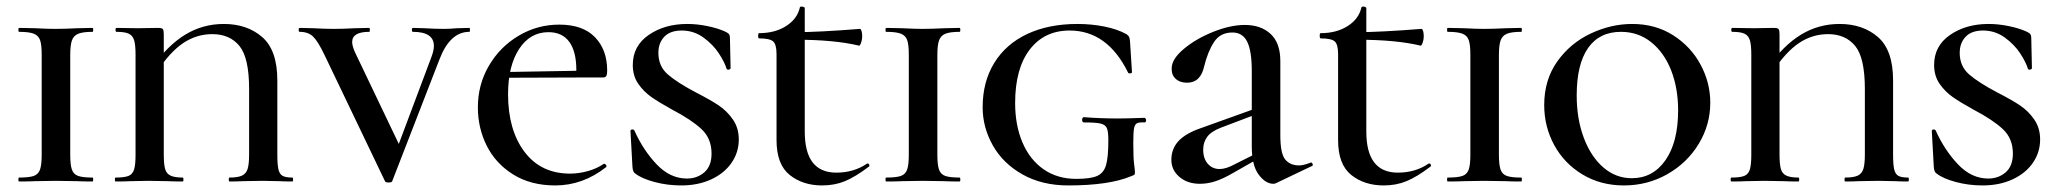

<svg xmlns="http://www.w3.org/2000/svg" viewBox="-20 -553 6269 585"><path d="M262 -12Q264 -12 264 -6Q264 0 262 0Q232 0 215 -1L149 -2L87 -1Q69 0 38 0Q36 0 36 -6Q36 -12 38 -12Q69 -12 83 -17Q97 -22 102 -36.5Q107 -51 107 -81V-387Q107 -417 102 -431Q97 -445 82.5 -450.5Q68 -456 38 -456Q36 -456 36 -462Q36 -468 38 -468L87 -467Q125 -465 149 -465Q176 -465 216 -467L262 -468Q264 -468 264 -462Q264 -456 262 -456Q232 -456 218 -450Q204 -444 199 -429.5Q194 -415 194 -385V-81Q194 -51 199 -36.5Q204 -22 218 -17Q232 -12 262 -12Z M537 -12Q539 -12 539 -6Q539 0 537 0Q509 0 492 -1L433 -2L377 -1Q361 0 332 0Q330 0 330 -6Q330 -12 332 -12Q359 -12 371.5 -17Q384 -22 388.5 -36.5Q393 -51 393 -81V-387Q393 -417 388.5 -431Q384 -445 372 -450.5Q360 -456 335 -456Q332 -456 332 -462Q332 -468 335 -468L400 -467L461 -468Q473 -468 476 -464.5Q479 -461 479 -449V-83Q479 -53 483 -38.5Q487 -24 499.5 -18Q512 -12 537 -12ZM662 -480Q733 -480 779 -440Q825 -400 825 -308V-81Q825 -51 828.5 -36.5Q832 -22 841.5 -17Q851 -12 871 -12Q873 -12 873 -6Q873 0 871 0Q846 0 832 -1L780 -2L719 -1Q704 0 679 0Q677 0 677 -6Q677 -12 679 -12Q705 -12 717.5 -18Q730 -24 734.5 -38.5Q739 -53 739 -83V-282Q739 -377 709.5 -413Q680 -449 627 -449Q579 -449 538.5 -422Q498 -395 457 -333L442 -346Q491 -415 544.5 -447.5Q598 -480 662 -480Z M1410 -456Q1351 -456 1319 -372L1175 -1Q1174 3 1164 3Q1154 3 1153 -1L969 -385Q949 -427 934 -441.5Q919 -456 893 -456Q890 -456 890 -462Q890 -468 893 -468L935 -467Q969 -465 998 -465Q1024 -465 1062 -467L1105 -468Q1107 -468 1107 -462Q1107 -456 1105 -456Q1053 -456 1053 -425Q1053 -414 1061 -395L1202 -100L1157 -13L1294 -378Q1302 -399 1302 -413Q1302 -456 1238 -456Q1235 -456 1235 -462Q1235 -468 1238 -468L1273 -467Q1305 -465 1333 -465Q1349 -465 1373 -467L1410 -468Q1412 -468 1412 -462Q1412 -456 1410 -456Z M1436 -226Q1436 -295 1469.5 -352.5Q1503 -410 1560 -444Q1617 -478 1684 -478Q1756 -478 1793 -439.5Q1830 -401 1830 -338Q1830 -327 1827.5 -322Q1825 -317 1818 -317H1735Q1736 -325 1736 -340Q1736 -396 1714.5 -425.5Q1693 -455 1651 -455Q1595 -455 1561.5 -403.5Q1528 -352 1528 -266Q1528 -157 1578 -90.5Q1628 -24 1717 -24Q1743 -24 1770.5 -31.5Q1798 -39 1820 -54H1821Q1824 -54 1826.5 -50.5Q1829 -47 1827 -44Q1756 12 1672 12Q1597 12 1543.5 -21.5Q1490 -55 1463 -109Q1436 -163 1436 -226ZM1487 -333 1773 -338V-317L1488 -316Z M2101 -271Q2144 -249 2169.5 -232Q2195 -215 2213 -189Q2231 -163 2231 -128Q2231 -89 2209 -57Q2187 -25 2147 -6.5Q2107 12 2056 12Q2013 12 1974 1.5Q1935 -9 1916 -24Q1908 -28 1907 -45L1901 -153V-154Q1901 -158 1906 -158.5Q1911 -159 1913 -155Q1940 -95 1981 -52Q2022 -9 2073 -9Q2104 -9 2126 -28Q2148 -47 2148 -85Q2148 -131 2117.5 -159.5Q2087 -188 2028 -219Q1988 -241 1964.5 -257.5Q1941 -274 1924.5 -298Q1908 -322 1908 -355Q1908 -413 1956.5 -446.5Q2005 -480 2074 -480Q2104 -480 2135.5 -473.5Q2167 -467 2189 -457Q2198 -453 2201 -449Q2204 -445 2204 -438L2206 -346Q2206 -342 2201 -341Q2196 -340 2194 -343Q2188 -363 2170.5 -390Q2153 -417 2123.5 -438.5Q2094 -460 2057 -460Q2022 -460 2004 -441Q1986 -422 1986 -392Q1986 -351 2015 -326Q2044 -301 2101 -271Z M2346 -126V-388Q2346 -418 2335.5 -427Q2325 -436 2293 -436Q2290 -436 2290 -444Q2290 -452 2293 -452Q2341 -452 2375 -473.5Q2409 -495 2417 -530Q2417 -533 2423 -533Q2426 -533 2429 -531.5Q2432 -530 2432 -529V-152Q2432 -27 2528 -27Q2581 -27 2621 -54L2623 -55Q2627 -55 2628.5 -51Q2630 -47 2627 -45Q2586 -14 2554.5 -1Q2523 12 2485 12Q2426 12 2386 -20Q2346 -52 2346 -126ZM2404 -432V-455Q2474 -455 2600 -465Q2603 -465 2605 -458.5Q2607 -452 2607 -442Q2607 -432 2603.5 -422.5Q2600 -413 2597 -414Q2522 -432 2404 -432Z M2904 -12Q2906 -12 2906 -6Q2906 0 2904 0Q2874 0 2857 -1L2791 -2L2729 -1Q2711 0 2680 0Q2678 0 2678 -6Q2678 -12 2680 -12Q2711 -12 2725 -17Q2739 -22 2744 -36.5Q2749 -51 2749 -81V-387Q2749 -417 2744 -431Q2739 -445 2724.5 -450.5Q2710 -456 2680 -456Q2678 -456 2678 -462Q2678 -468 2680 -468L2729 -467Q2767 -465 2791 -465Q2818 -465 2858 -467L2904 -468Q2906 -468 2906 -462Q2906 -456 2904 -456Q2874 -456 2860 -450Q2846 -444 2841 -429.5Q2836 -415 2836 -385V-81Q2836 -51 2841 -36.5Q2846 -22 2860 -17Q2874 -12 2904 -12Z M2974 -226Q2974 -304 3009.5 -361.5Q3045 -419 3110 -449.5Q3175 -480 3263 -480Q3306 -480 3345.5 -472Q3385 -464 3412 -449Q3418 -445 3420 -441Q3422 -437 3423 -427L3429 -333Q3429 -330 3423.5 -329.5Q3418 -329 3417 -332Q3354 -460 3239 -460Q3162 -460 3117.5 -402Q3073 -344 3073 -239Q3073 -171 3095.5 -118.5Q3118 -66 3160 -37Q3202 -8 3259 -8Q3303 -8 3323 -17Q3343 -26 3350 -50Q3357 -74 3357 -126Q3357 -152 3352.5 -162.5Q3348 -173 3333.5 -176.5Q3319 -180 3283 -180Q3277 -180 3277 -188Q3277 -191 3278.5 -193.5Q3280 -196 3282 -196Q3334 -192 3387 -192Q3411 -192 3467 -194Q3469 -194 3470.5 -191.5Q3472 -189 3472 -187Q3472 -180 3467 -180Q3450 -181 3443.5 -177Q3437 -173 3435 -160.5Q3433 -148 3433 -116Q3433 -71 3435.5 -53Q3438 -35 3438 -28Q3438 -22 3436 -20.5Q3434 -19 3426 -16Q3359 12 3235 12Q3155 12 3095.5 -21.5Q3036 -55 3005 -110Q2974 -165 2974 -226Z M3860 7Q3836 7 3815 -21Q3794 -49 3794 -107V-337Q3794 -398 3780 -426Q3766 -454 3735 -454Q3698 -454 3679 -425Q3660 -396 3649 -351Q3638 -301 3597 -301Q3575 -301 3562 -313Q3549 -325 3550 -345Q3550 -373 3587 -404Q3624 -435 3676.5 -456Q3729 -477 3773 -477Q3822 -477 3851.5 -449.5Q3881 -422 3881 -367V-141Q3881 -85 3896 -67Q3911 -49 3938 -49Q3951 -49 3972 -57L3974 -58Q3978 -58 3979.5 -53Q3981 -48 3977 -47L3868 5Q3864 7 3860 7ZM3549 -66Q3549 -100 3571 -123.5Q3593 -147 3640 -163L3821 -228L3824 -211L3700 -164Q3671 -153 3658.5 -136.5Q3646 -120 3646 -97Q3646 -70 3660 -54Q3674 -38 3696 -38Q3716 -38 3743 -53L3831 -97L3832 -80L3737 -26Q3706 -8 3682.5 -0.5Q3659 7 3636 7Q3598 7 3573.5 -14Q3549 -35 3549 -66Z M4057 -126V-388Q4057 -418 4046.5 -427Q4036 -436 4004 -436Q4001 -436 4001 -444Q4001 -452 4004 -452Q4052 -452 4086 -473.5Q4120 -495 4128 -530Q4128 -533 4134 -533Q4137 -533 4140 -531.5Q4143 -530 4143 -529V-152Q4143 -27 4239 -27Q4292 -27 4332 -54L4334 -55Q4338 -55 4339.5 -51Q4341 -47 4338 -45Q4297 -14 4265.5 -1Q4234 12 4196 12Q4137 12 4097 -20Q4057 -52 4057 -126ZM4115 -432V-455Q4185 -455 4311 -465Q4314 -465 4316 -458.5Q4318 -452 4318 -442Q4318 -432 4314.5 -422.5Q4311 -413 4308 -414Q4233 -432 4115 -432Z M4615 -12Q4617 -12 4617 -6Q4617 0 4615 0Q4585 0 4568 -1L4502 -2L4440 -1Q4422 0 4391 0Q4389 0 4389 -6Q4389 -12 4391 -12Q4422 -12 4436 -17Q4450 -22 4455 -36.5Q4460 -51 4460 -81V-387Q4460 -417 4455 -431Q4450 -445 4435.5 -450.5Q4421 -456 4391 -456Q4389 -456 4389 -462Q4389 -468 4391 -468L4440 -467Q4478 -465 4502 -465Q4529 -465 4569 -467L4615 -468Q4617 -468 4617 -462Q4617 -456 4615 -456Q4585 -456 4571 -450Q4557 -444 4552 -429.5Q4547 -415 4547 -385V-81Q4547 -51 4552 -36.5Q4557 -22 4571 -17Q4585 -12 4615 -12Z M4685 -233Q4685 -310 4725 -366Q4765 -422 4827 -451Q4889 -480 4953 -480Q5024 -480 5078 -445.5Q5132 -411 5161.5 -356Q5191 -301 5191 -240Q5191 -173 5156 -115Q5121 -57 5060.5 -22.5Q5000 12 4928 12Q4857 12 4801.5 -21.5Q4746 -55 4715.5 -111Q4685 -167 4685 -233ZM5093 -217Q5093 -284 5072 -338Q5051 -392 5011.5 -424Q4972 -456 4919 -456Q4853 -456 4818.5 -406.5Q4784 -357 4784 -262Q4784 -191 4805.5 -133.5Q4827 -76 4865 -43Q4903 -10 4952 -10Q5016 -10 5054.5 -65Q5093 -120 5093 -217Z M5460 -12Q5462 -12 5462 -6Q5462 0 5460 0Q5432 0 5415 -1L5356 -2L5300 -1Q5284 0 5255 0Q5253 0 5253 -6Q5253 -12 5255 -12Q5282 -12 5294.5 -17Q5307 -22 5311.5 -36.5Q5316 -51 5316 -81V-387Q5316 -417 5311.5 -431Q5307 -445 5295 -450.5Q5283 -456 5258 -456Q5255 -456 5255 -462Q5255 -468 5258 -468L5323 -467L5384 -468Q5396 -468 5399 -464.5Q5402 -461 5402 -449V-83Q5402 -53 5406 -38.5Q5410 -24 5422.5 -18Q5435 -12 5460 -12ZM5585 -480Q5656 -480 5702 -440Q5748 -400 5748 -308V-81Q5748 -51 5751.5 -36.5Q5755 -22 5764.5 -17Q5774 -12 5794 -12Q5796 -12 5796 -6Q5796 0 5794 0Q5769 0 5755 -1L5703 -2L5642 -1Q5627 0 5602 0Q5600 0 5600 -6Q5600 -12 5602 -12Q5628 -12 5640.5 -18Q5653 -24 5657.5 -38.5Q5662 -53 5662 -83V-282Q5662 -377 5632.5 -413Q5603 -449 5550 -449Q5502 -449 5461.5 -422Q5421 -395 5380 -333L5365 -346Q5414 -415 5467.5 -447.5Q5521 -480 5585 -480Z M6066 -271Q6109 -249 6134.5 -232Q6160 -215 6178 -189Q6196 -163 6196 -128Q6196 -89 6174 -57Q6152 -25 6112 -6.5Q6072 12 6021 12Q5978 12 5939 1.5Q5900 -9 5881 -24Q5873 -28 5872 -45L5866 -153V-154Q5866 -158 5871 -158.5Q5876 -159 5878 -155Q5905 -95 5946 -52Q5987 -9 6038 -9Q6069 -9 6091 -28Q6113 -47 6113 -85Q6113 -131 6082.5 -159.5Q6052 -188 5993 -219Q5953 -241 5929.5 -257.5Q5906 -274 5889.5 -298Q5873 -322 5873 -355Q5873 -413 5921.5 -446.5Q5970 -480 6039 -480Q6069 -480 6100.5 -473.5Q6132 -467 6154 -457Q6163 -453 6166 -449Q6169 -445 6169 -438L6171 -346Q6171 -342 6166 -341Q6161 -340 6159 -343Q6153 -363 6135.5 -390Q6118 -417 6088.5 -438.5Q6059 -460 6022 -460Q5987 -460 5969 -441Q5951 -422 5951 -392Q5951 -351 5980 -326Q6009 -301 6066 -271Z"/></svg>

Font: Cormorant Unicase SemiBold
Style: Regular
Weight: 600
Designer: Christian Thalmann (Catharsis Fonts)
Foundry: Catharsis Fonts
Version: Version 4.000